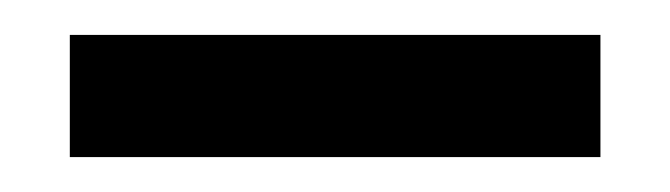

<svg xmlns="http://www.w3.org/2000/svg" viewBox="-20 -704 384 110"><path d="M324 -684V-614H20V-684Z"/></svg>

Font: Telex
Style: Regular
Weight: 400
Designer: Andres Torresi
Foundry: Andres Torresi
Version: Version 1.100